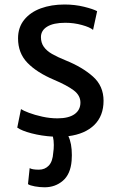

<svg xmlns="http://www.w3.org/2000/svg" viewBox="-20 -584 517 831"><path d="M275.9 5.4Q291 36.1 291 87.4Q291 95.2 290 111.8Q285.2 169.9 252.2 198.2Q219.2 226.6 172.9 226.6Q152.3 226.6 130.9 222.7Q109.4 218.8 101.1 212.9L108.4 143.6Q119.1 150.4 148.4 150.4Q174.3 150.4 191.2 132.6Q208 114.7 210.4 77.1Q212.9 61.5 212.9 43.5Q212.9 22.9 209 7.3Q160.2 4.4 116.9 -6.8Q73.7 -18.1 54.7 -31.7L70.8 -111.8Q80.1 -105.5 105 -95.9Q129.9 -86.4 163.1 -79.1Q196.3 -71.8 229 -71.8Q276.9 -71.8 302.5 -89.8Q328.1 -107.9 328.1 -140.1Q328.1 -170.9 299.1 -192.9Q270 -214.8 213.4 -238.8Q139.6 -270 98.9 -312Q58.1 -354 58.1 -418Q58.1 -465.3 84.7 -498.3Q111.3 -531.2 156.7 -547.9Q202.1 -564.5 259.3 -564.5Q304.2 -564.5 343.8 -554.7Q383.3 -544.9 400.4 -535.6L382.8 -454.6Q369.1 -466.3 334.5 -475.8Q299.8 -485.4 262.7 -485.4Q211.4 -485.4 184.3 -468.8Q157.2 -452.1 157.2 -423.3Q157.2 -398.9 169.7 -381.3Q182.1 -363.8 205.1 -350.6Q228 -337.4 265.1 -322.3Q336.4 -293.5 382.3 -252.7Q428.2 -211.9 428.2 -147.9Q428.2 -82.5 388.2 -43.2Q348.1 -3.9 275.9 5.4Z"/></svg>

Font: Merriweather Sans
Style: Regular
Weight: 400
Designer: Eben Sorkin
Foundry: Eben Sorkin
Version: Version 1.006; ttfautohint (v1.4.1) -l 6 -r 50 -G 0 -x 11 -H